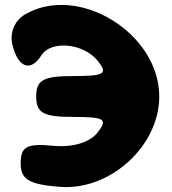

<svg xmlns="http://www.w3.org/2000/svg" viewBox="-20 -817 700 780"><path d="M81 -758C39 -733 18 -683 31 -633C54 -541 105 -524 148 -592C187 -654 318 -642 376 -571C420 -517 406 -508 277 -508C156 -508 127 -492 127 -425C127 -358 156 -342 277 -342C406 -342 420 -333 375 -277C343 -237 272 -217 193 -225C89 -235 64 -221 64 -154C64 -88 97 -68 222 -58C426 -41 627 -223 627 -425C627 -683 297 -885 81 -758Z"/></svg>

Font: Hussar Skorodowane
Style: Bold
Weight: 700
Foundry: Cannot Into Space Fonts
Version: Version 0.892